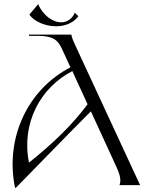

<svg xmlns="http://www.w3.org/2000/svg" viewBox="-20 -888 702 921"><path d="M553 0H652L340 -673C333 -688 325 -706 322 -722H119V-716H161C236 -716 258 -695 277 -654L318 -565C114 -460 3 -227 52 12L56 13C176 -109 296 -234 416 -354L540 -84C554 -54 563 -22 553 0ZM119 -108C81 -298 175 -469 327 -547L400 -388C328 -290 230 -196 119 -108ZM163 -868 121 -818C142 -786 196 -762 249 -762C289 -762 331 -776 356 -810L339 -827C325 -795 300 -781 273 -781C232 -781 185 -816 163 -868Z"/></svg>

Font: Sinistre
Style: Regular
Weight: 400
Designer: Jules Durand
Foundry: Collletttivo
Version: Version 69.420;Glyphs 3.2 (3217)